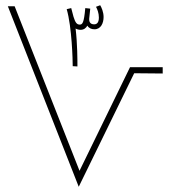

<svg xmlns="http://www.w3.org/2000/svg" viewBox="-20 -714 662 734"><path d="M276 -460C276 -483 276 -547 269 -605C274 -602 281 -600 288 -600C301 -600 309 -607 314 -616C319 -607 329 -602 341 -602C366 -602 376 -626 376 -649C376 -668 368 -686 363 -694L347 -688C352 -679 358 -664 358 -647C358 -626 349 -621 340 -621C328 -621 320 -627 321 -643L325 -681L306 -683C301 -626 295 -620 285 -620C274 -620 268 -627 261 -650L252 -684V-683L235 -679C255 -610 258 -483 258 -461ZM281 0 493 -434 602 -433V-457H477L284 -61L36 -690H10Z"/></svg>

Font: Noto Sans Arabic UI SmCn Th
Style: Regular
Weight: 100
Width: 4
Designer: Monotype Design Team, Nadine Chahine and Nizar Qandah
Foundry: Monotype Imaging Inc.
Version: Version 2.010